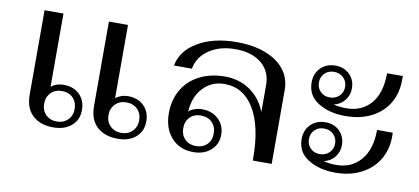

<svg xmlns="http://www.w3.org/2000/svg" viewBox="-59 -761 2095 961"><g transform="rotate(10 989.0 -280.0)"><path d="M102 -131V-560H198V-187Q208 -197 225 -203Q242 -209 262 -209Q312 -209 342.5 -179Q373 -149 373 -100Q373 -50 338 -20Q303 10 246 10Q180 10 141 -26Q102 -62 102 -131ZM429 -131V-560H526V-187Q535 -196 552 -202.5Q569 -209 589 -209Q639 -209 669.5 -179Q700 -149 700 -100Q700 -50 665.5 -20Q631 10 574 10Q507 10 468 -26Q429 -62 429 -131ZM336 -99Q336 -134 314.5 -155.5Q293 -177 258 -177Q224 -177 202.5 -155Q181 -133 181 -99Q181 -65 202.5 -43.5Q224 -22 258 -22Q292 -22 314 -43.5Q336 -65 336 -99ZM664 -99Q664 -134 642.5 -155.5Q621 -177 586 -177Q552 -177 530 -155Q508 -133 508 -99Q508 -65 530 -43.5Q552 -22 586 -22Q620 -22 642 -43.5Q664 -65 664 -99Z M804 -161Q804 -229 834.5 -281Q865 -333 921 -361.5Q977 -390 1050 -390Q1122 -390 1177 -352.5Q1232 -315 1259 -247V-384Q1259 -453 1210 -493.5Q1161 -534 1078 -534Q998 -534 944 -497.5Q890 -461 879 -400H788Q802 -477 881 -523.5Q960 -570 1078 -570Q1162 -570 1224.5 -546Q1287 -522 1321 -478.5Q1355 -435 1355 -376V0H1259V-10Q1259 -172 1205 -262.5Q1151 -353 1054 -353Q989 -353 945.5 -307Q902 -261 898 -185Q906 -195 926 -202Q946 -209 966 -209Q1016 -209 1048.5 -178Q1081 -147 1081 -99Q1081 -51 1046.5 -20.5Q1012 10 958 10Q888 10 846 -37Q804 -84 804 -161ZM1043 -99Q1043 -134 1021.5 -155.5Q1000 -177 965 -177Q930 -177 909 -155.5Q888 -134 888 -99Q888 -65 909.5 -43.5Q931 -22 965 -22Q1000 -22 1021.5 -43Q1043 -64 1043 -99Z M1481 -437Q1481 -482 1510 -511Q1539 -540 1585 -540Q1629 -540 1657 -512Q1685 -484 1685 -441Q1685 -407 1664 -380.5Q1643 -354 1609 -347Q1636 -339 1674 -339Q1753 -339 1799 -393Q1845 -447 1845 -547H1925V-527Q1925 -460 1895 -409Q1865 -358 1808.5 -329Q1752 -300 1675 -300Q1594 -300 1537.5 -335Q1481 -370 1481 -437ZM1650 -443Q1650 -471 1631 -489.5Q1612 -508 1583 -508Q1554 -508 1535.5 -489.5Q1517 -471 1517 -443Q1517 -415 1535.5 -396.5Q1554 -378 1583 -378Q1612 -378 1631 -396.5Q1650 -415 1650 -443ZM1481 -149Q1481 -194 1510 -223Q1539 -252 1585 -252Q1629 -252 1657 -224Q1685 -196 1685 -153Q1685 -119 1664 -92.5Q1643 -66 1609 -59Q1636 -51 1674 -51Q1751 -51 1798 -105.5Q1845 -160 1845 -259H1925V-239Q1925 -173 1894 -121.5Q1863 -70 1806.5 -41Q1750 -12 1675 -12Q1594 -12 1537.5 -47Q1481 -82 1481 -149ZM1650 -155Q1650 -183 1631 -201.5Q1612 -220 1583 -220Q1554 -220 1535.5 -201.5Q1517 -183 1517 -155Q1517 -127 1535.5 -108.5Q1554 -90 1583 -90Q1612 -90 1631 -108.5Q1650 -127 1650 -155Z"/></g></svg>

Font: Fahkwang
Style: Regular
Weight: 400
Version: Version 1.000; ttfautohint (v1.6)